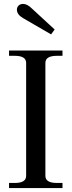

<svg xmlns="http://www.w3.org/2000/svg" viewBox="-20 -957 364 977"><path d="M97 -865Q66 -883 66 -908Q66 -920 74.5 -928.5Q83 -937 98 -937Q119 -937 143 -913L258 -807L240 -782ZM26 -26H55Q113 -26 113 -62V-637Q113 -673 55 -673H26V-700H298V-673H270Q211 -673 211 -637V-62Q211 -26 270 -26H298V0H26Z"/></svg>

Font: TavirajRegular
Style: Regular
Weight: 400
Designer: Katatrad Team
Foundry: CadsonDemak
Version: Version 1.000